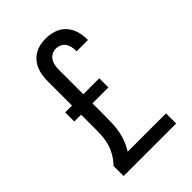

<svg xmlns="http://www.w3.org/2000/svg" viewBox="-218 -839 936 936"><g transform="rotate(-45 250.0 -371.5)"><path d="M69 0V-70Q88 -89 102 -112.5Q116 -136 123.5 -162Q131 -188 132.5 -215Q134 -242 134 -270V-358H87V-421H134V-589Q134 -609 137 -628.5Q140 -648 147.5 -666Q155 -684 168 -699.5Q181 -715 198.5 -725Q216 -735 235.5 -739Q255 -743 275 -743Q303 -743 330.5 -734Q358 -725 377.5 -704.5Q397 -684 406 -656Q415 -628 415 -600Q415 -598 415 -596Q415 -594 415 -592H337Q337 -593 337 -594Q337 -595 337 -596Q337 -610 334 -624Q331 -638 323 -649.5Q315 -661 302 -667Q289 -673 275 -673Q260 -673 246.5 -666Q233 -659 225 -646Q217 -633 214.5 -618.5Q212 -604 212 -589V-421H322V-358H212V-270Q212 -244 211 -218Q210 -192 205 -166Q200 -140 190.5 -116Q181 -92 167 -70H431V0Z"/></g></svg>

Font: Iosevka Slab
Style: Regular
Weight: 400
Monospace: yes
Designer: Belleve Invis
Foundry: Belleve Invis
Version: Version 11.2.4; ttfautohint (v1.8.3)